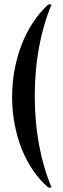

<svg xmlns="http://www.w3.org/2000/svg" viewBox="-20 -785 283 856"><path d="M195 -765H210Q173 -677 154 -574.5Q135 -472 135 -357Q135 -242 154 -139.5Q173 -37 210 51H195Q157 18 127 -26Q97 -70 76.5 -122Q56 -174 45 -232.5Q34 -291 34 -353Q34 -415 45 -474Q56 -533 76.5 -586Q97 -639 127 -684.5Q157 -730 195 -765Z"/></svg>

Font: Moniqa ExtBd Cond Paragraph
Style: Regular
Weight: 800
Width: 3
Designer: Rajesh Rajput
Foundry: Rajesh Rajput
Version: Version 1.000